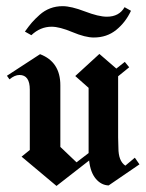

<svg xmlns="http://www.w3.org/2000/svg" viewBox="-20 -600 474 623"><path d="M147.5 -513.3Q110.8 -513.3 81.7 -485.8L60.8 -497.5Q73.3 -515 83.3 -526.7Q93.3 -538.3 108.8 -552.1Q124.2 -565.8 142.9 -572.9Q161.7 -580 183.3 -580Q210.8 -580 255.4 -562.9Q300 -545.8 326.7 -545.8Q366.7 -545.8 384.2 -576.7L405 -565Q387.5 -527.5 357.1 -502.9Q326.7 -478.3 284.2 -478.3Q256.7 -478.3 215 -495.8Q173.3 -513.3 147.5 -513.3ZM43.3 -356.7Q27.5 -356.7 10.8 -342.5L2.5 -354.2L110 -424.2Q175.8 -399.2 175.8 -323.3V-123.3L228.3 -73.3L267.5 -103.3V-143.3V-315L224.2 -353.3L302.5 -425L357.5 -377.5L385 -399.2L399.2 -381.7L363.3 -352.5V-154.2L364.2 -120Q364.2 -77.5 386.7 -62.5L417.5 -88.3L432.5 -66.7L332.5 1.7Q308.3 0.8 290.8 -20Q273.3 -40.8 269.2 -79.2L163.3 3.3L50 -91.7L76.7 -113.3V-309.2Q76.7 -356.7 43.3 -356.7Z"/></svg>

Font: Chomsky
Style: Regular
Weight: 400
Version: Version 2.3